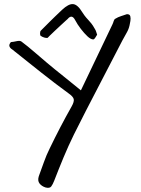

<svg xmlns="http://www.w3.org/2000/svg" viewBox="-20 -832 686 935"><path d="M202 81Q183 75 172.5 61.5Q162 48 169 26Q182 -9 194 -43Q206 -77 222 -109Q272 -213 329 -314Q342 -337 339 -349.5Q336 -362 313 -378Q246 -427 181 -478.5Q116 -530 51 -582Q46 -587 37.5 -592.5Q29 -598 26 -606.5Q23 -615 33 -627Q46 -628 61 -631.5Q76 -635 84 -630Q116 -606 147 -579Q178 -552 209 -526Q247 -494 287.5 -462Q328 -430 374 -392L527 -712Q531 -720 533.5 -729Q536 -738 542 -741Q555 -749 569.5 -753.5Q584 -758 598 -763Q612 -763 614.5 -753Q617 -743 615 -730Q613 -717 611 -709Q607 -690 596.5 -672Q586 -654 576 -635Q517 -520 457.5 -406.5Q398 -293 340 -177Q313 -122 289.5 -65.5Q266 -9 244 48Q237 66 229.5 76Q222 86 202 81ZM434 -640Q422 -640 406 -655Q390 -670 373.5 -691.5Q357 -713 346 -734Q330 -765 309 -739Q310 -740 300.5 -731.5Q291 -723 276 -709Q261 -695 246 -681Q231 -667 221.5 -657.5Q212 -648 213 -648Q206 -646 196 -649Q186 -652 179 -657Q175 -659 175 -669Q175 -679 179 -683Q194 -698 204.5 -708.5Q215 -719 225 -729Q235 -739 248 -751.5Q261 -764 282 -784Q314 -814 336 -812Q358 -810 381 -772Q392 -755 399.5 -746.5Q407 -738 412.5 -732Q418 -726 425 -717.5Q432 -709 442 -691Q446 -685 448 -678.5Q450 -672 453 -663Q449 -657 444 -648.5Q439 -640 434 -640Z"/></svg>

Font: Mynerve
Style: Regular
Weight: 400
Designer: Carolina Short
Foundry: Carolina Short
Version: Version 1.000; ttfautohint (v1.8.4.7-5d5b)